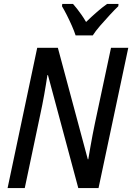

<svg xmlns="http://www.w3.org/2000/svg" viewBox="-20 -957 673 977"><path d="M18.6 0 169.4 -713.9H274.4L426.8 -146.5H429.2Q434.1 -175.3 439.7 -207.8Q445.3 -240.2 451.4 -272Q457.5 -303.7 462.9 -329.1L544.9 -713.9H632.8L481.4 0H378.4L224.1 -574.7H221.2Q218.3 -554.7 214.1 -529.1Q210 -503.4 205.1 -476.1Q200.2 -448.7 195.1 -423.1Q189.9 -397.5 185.5 -377L106 0ZM364.7 -776.9Q357.9 -798.3 345.7 -825.9Q333.5 -853.5 320.1 -880.1Q306.6 -906.7 295.4 -925.3L296.9 -937H351.6Q361.3 -926.3 372.3 -912.1Q383.3 -897.9 395.3 -880.9Q407.2 -863.8 418 -845.2Q445.8 -872.1 472.9 -895.8Q500 -919.4 524.9 -937H583L582 -925.3Q564.9 -909.2 539.6 -881.8Q514.2 -854.5 489.7 -826.2Q465.3 -797.9 452.1 -776.9Z"/></svg>

Font: Open Sans SemiCondensed Medium
Style: Italic
Weight: 500
Width: 4
Italic angle: -12°
Designer: Monotype Design Team
Foundry: Monotype Imaging Inc.
Version: Version 3.000